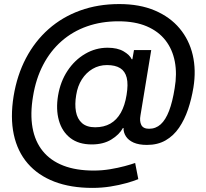

<svg xmlns="http://www.w3.org/2000/svg" viewBox="-20 -732 1022 951"><path d="M437.5 198.7Q330.1 198.7 249.3 167.7Q168.5 136.7 117.4 77.6Q66.4 18.6 48.3 -65.7Q30.3 -149.9 47.4 -255.9Q64.5 -359.9 108.6 -443.8Q152.8 -527.8 220.7 -587.9Q288.6 -647.9 377 -679.9Q465.3 -711.9 570.8 -711.9Q671.9 -711.9 747.1 -679.9Q822.3 -647.9 869.6 -591.3Q917 -534.7 934.6 -459.7Q952.1 -384.8 938 -298.3Q928.7 -241.7 911.4 -190.4Q894 -139.2 866.9 -99.4Q839.8 -59.6 800.5 -36.9Q761.2 -14.2 708 -14.2Q668 -14.2 642.1 -25.6Q616.2 -37.1 603.8 -56.4Q591.3 -75.7 591.8 -98.1H588.9Q570.8 -64.9 531.2 -40.8Q491.7 -16.6 434.6 -16.6Q369.1 -16.6 328.1 -48.6Q287.1 -80.6 271.7 -135.5Q256.3 -190.4 267.6 -258.8Q279.3 -328.6 314.7 -381.8Q350.1 -435.1 401.9 -465.3Q453.6 -495.6 512.7 -495.6Q561.5 -495.6 592 -477.8Q622.6 -460 632.3 -438.5H635.7L643.6 -483.9H729L675.8 -160.6Q670.4 -131.8 679.9 -113Q689.5 -94.2 718.3 -94.2Q751.5 -94.2 775.9 -116.2Q800.3 -138.2 817.4 -182.9Q834.5 -227.5 845.2 -295.4Q857.4 -366.2 845.9 -426.8Q834.5 -487.3 799.8 -532Q765.1 -576.7 707 -601.6Q648.9 -626.5 566.4 -626.5Q481.9 -626.5 410.6 -601.3Q339.4 -576.2 284.4 -527.8Q229.5 -479.5 193.6 -410.6Q157.7 -341.8 143.6 -254.9Q128.9 -168 141.1 -99.6Q153.3 -31.2 191.7 16.1Q230 63.5 293.2 88.1Q356.4 112.8 444.3 112.8Q485.8 112.8 525.4 106.2Q564.9 99.6 597.7 90.8Q630.4 82 649.4 75.2L665 155.3Q641.6 165 605.7 175Q569.8 185.1 526.9 191.9Q483.9 198.7 437.5 198.7ZM451.2 -101.6Q494.6 -101.6 526.4 -119.6Q558.1 -137.7 578.4 -173.6Q598.6 -209.5 606.9 -261.7Q615.7 -314.5 607.7 -346.9Q599.6 -379.4 575.2 -394.5Q550.8 -409.7 509.8 -409.7Q470.7 -409.7 438.7 -390.9Q406.7 -372.1 385.5 -338.9Q364.3 -305.7 357.4 -261.2Q349.6 -215.3 356.2 -179.2Q362.8 -143.1 386.2 -122.3Q409.7 -101.6 451.2 -101.6Z"/></svg>

Font: Inter 20pt Medium
Style: Italic
Weight: 500
Italic angle: -9.3988°
Version: Version 4.001;git-66647c0bb